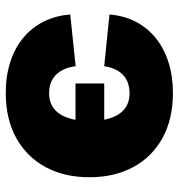

<svg xmlns="http://www.w3.org/2000/svg" viewBox="2 -588 597 640"><g transform="rotate(90 300.0 -268.5)"><path d="M290.5 10.3Q233.4 10.3 186.8 -4.9Q140.1 -20 106.2 -48.3Q72.3 -76.7 52.5 -116Q32.7 -155.3 28.8 -204.6L201.2 -222.7Q203.6 -202.1 210.9 -185.5Q218.3 -168.9 229.5 -157.5Q240.7 -146 256.1 -140.1Q271.5 -134.3 291 -134.3Q321.8 -134.3 342.3 -150.1Q362.8 -166 373.3 -196.3Q383.8 -226.6 383.8 -269Q383.8 -311.5 373.3 -341.3Q362.8 -371.1 342.3 -386.7Q321.8 -402.3 291 -402.3Q272 -402.3 256.6 -396.7Q241.2 -391.1 229.7 -380.1Q218.3 -369.1 211.2 -353.3Q204.1 -337.4 201.2 -317.9L28.8 -335.4Q32.7 -383.8 52.7 -422.6Q72.8 -461.4 106.9 -489.3Q141.1 -517.1 187.7 -532Q234.4 -546.9 290.5 -546.9Q377.9 -546.9 440.9 -512Q503.9 -477.1 537.6 -414.3Q571.3 -351.6 571.3 -268.6Q571.3 -185.1 537.6 -122.6Q503.9 -60.1 440.9 -24.9Q377.9 10.3 290.5 10.3ZM385.7 -222.2H258.8V-317.9H385.7Z"/></g></svg>

Font: Inter 18pt Black
Style: Regular
Weight: 900
Designer: Rasmus Andersson
Foundry: rsms
Version: Version 4.001;git-66647c0bb